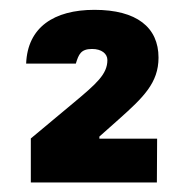

<svg xmlns="http://www.w3.org/2000/svg" viewBox="-20 -809 383 398"><path d="M43.9 -430.7H305.2L305.7 -521.5H186V-525.9L226.6 -562C276.9 -606.9 308.6 -637.2 308.6 -689.5C308.6 -752.4 263.2 -788.6 175.8 -788.6C91.8 -788.6 37.1 -752.4 34.2 -677.2H137.2C143.1 -696.3 147.5 -707.5 170.9 -707.5C190.4 -707.5 202.6 -697.8 202.6 -684.6C202.6 -655.3 180.2 -635.7 132.3 -595.7L43.9 -522Z"/></svg>

Font: Wand UI Pro Black
Style: Regular
Weight: 900
Designer: Andreas Faust
Version: Version 1.003;FEAKit 1.0